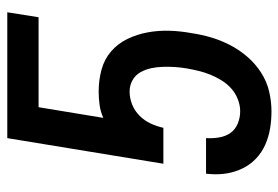

<svg xmlns="http://www.w3.org/2000/svg" viewBox="-142 -634 783 540"><g transform="rotate(-90 250.0 -363.5)"><path d="M207 8Q182 8 158.5 4Q135 0 113.5 -9.5Q92 -19 75 -35Q58 -51 47.5 -72Q37 -93 33 -116.5Q29 -140 31 -165L32 -176H132V-175Q131 -157 134 -139Q137 -121 146.5 -107.5Q156 -94 172.5 -87Q189 -80 208 -80Q224 -80 241 -86.5Q258 -93 271.5 -105Q285 -117 294.5 -132.5Q304 -148 310.5 -164Q317 -180 321 -196.5Q325 -213 328 -230Q331 -247 332 -264Q333 -281 332.5 -298Q332 -315 328.5 -331Q325 -347 317 -361Q309 -375 294.5 -383Q280 -391 263 -391Q245 -391 227 -384Q209 -377 195 -363Q181 -349 173 -331.5Q165 -314 161 -296H60L132 -735H486L472 -647H219L189 -465Q207 -473 226 -475.5Q245 -478 263 -478Q295 -478 324.5 -470Q354 -462 376 -443Q398 -424 411 -397Q424 -370 429.5 -340Q435 -310 434 -278.5Q433 -247 427 -215Q423 -188 415 -161Q407 -134 393.5 -108Q380 -82 360.5 -59.5Q341 -37 316 -21Q291 -5 263 1.5Q235 8 207 8Z"/></g></svg>

Font: Iosevka Curly Semibold
Style: Italic
Weight: 600
Italic angle: -9°
Monospace: yes
Designer: Belleve Invis
Foundry: Belleve Invis
Version: Version 22.1.2; ttfautohint (v1.8.4)